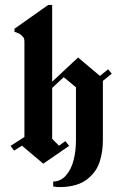

<svg xmlns="http://www.w3.org/2000/svg" viewBox="-20 -659 478 773"><path d="M190 -100 217.5 -72.5 243.3 -90.8 258.3 -71.7 154.2 0 68.3 -72.5 36.7 -52.5 22.5 -71.7 78.3 -107.5V-487.5Q78.3 -496.7 77.1 -502.5Q75.8 -508.3 66.2 -517.1Q56.7 -525.8 38.3 -530.8V-543.3L174.2 -639.2H190V-330L294.2 -427.5L382.5 -353.3L415 -380L430 -362.5L394.2 -333.3V-95Q394.2 -71.7 391.2 -50.8Q388.3 -30 381.2 -7.9Q374.2 14.2 361.2 31.7Q348.3 49.2 329.6 63.8Q310.8 78.3 282.9 86.2Q255 94.2 220 94.2Q206.7 94.2 194.2 91.7V71.7Q224.2 71.7 245.4 47.5Q266.7 23.3 276.2 -13.8Q285.8 -50.8 285.8 -95V-307.5L236.7 -348.3L190 -305Z"/></svg>

Font: Chomsky
Style: Regular
Weight: 400
Version: Version 2.3